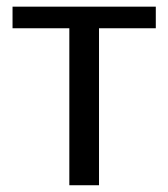

<svg xmlns="http://www.w3.org/2000/svg" viewBox="-20 -548 498 568"><path d="M17.1 -528.3H440.9V-464.4H272.9V0H185.1V-464.4H17.1Z"/></svg>

Font: Arial
Style: Regular
Weight: 400
Designer: Steve Matteson
Foundry: Ascender Corporation
Version: Version 2.00.3